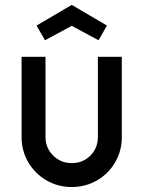

<svg xmlns="http://www.w3.org/2000/svg" viewBox="-20 -741 576 771"><path d="M66.7 -190.4V-513H162.7V-191.5Q162.7 -147.1 193.2 -116.6Q223.8 -86 268.1 -86Q313 -86 343 -116.3Q373.1 -146.6 373.1 -191.5V-513H469.1V-190.4Q469.1 -134.9 442.4 -89.2Q415.7 -43.4 369.6 -16.7Q323.6 10 268.1 10Q212.7 10 166.6 -16.7Q120.6 -43.4 93.6 -89.2Q66.7 -134.9 66.7 -190.4ZM126.8 -638.3 268.1 -721.4 409.5 -638.3 375.6 -579.3 268.1 -637.3 160.7 -579.3Z"/></svg>

Font: Lineal Thin
Style: Regular
Weight: 200
Designer: Created by Frank Adebiaye with contributions from Anton Moglia & Ariel Martín Pérez
Created by Frank ADEBIAYE with FontF
Foundry: Velvetyne Type Foundry
Version: Version 2.000;Glyphs 3.2 (3227)